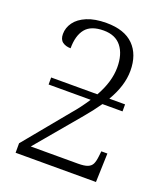

<svg xmlns="http://www.w3.org/2000/svg" viewBox="-139 -855 825 952"><g transform="rotate(20 273.5 -379.5)"><path d="M55 -50 246 -282Q281 -322 315 -374H93V-411H337Q384 -494 384 -570Q384 -639 352.5 -679Q321 -719 259 -719Q192 -719 163 -683Q134 -647 134 -580Q108 -580 91 -592.5Q74 -605 74 -634Q74 -667 94.5 -695.5Q115 -724 156.5 -741.5Q198 -759 259 -759Q354 -759 402.5 -710.5Q451 -662 451 -576Q451 -497 400 -411H483V-374H377Q345 -328 310 -287L115 -55H364Q398 -55 415 -62Q432 -69 439 -83.5Q446 -98 449 -125L452 -152H484L479 0H55Z"/></g></svg>

Font: Noto Serif Light
Style: Regular
Weight: 300
Designer: Monotype Design Team
Foundry: Monotype Imaging Inc.
Version: Version 1.001